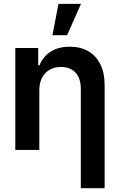

<svg xmlns="http://www.w3.org/2000/svg" viewBox="-20 -780 624 999"><path d="M184.6 0H59.6V-530.3H178.7V-440.4H185.5Q204.1 -486.3 244.4 -511.7Q284.7 -537.1 342.8 -537.1Q397.9 -537.1 439 -513.7Q480 -490.2 502.2 -445.3Q524.4 -400.4 524.4 -337.9V199.2H400.4V-318.4Q400.4 -372.1 373 -401.9Q345.7 -431.6 296.9 -431.6Q264.2 -431.6 238.5 -417.2Q212.9 -402.8 198.7 -375.5Q184.6 -348.1 184.6 -310.5ZM284.2 -759.8H401.4L329.1 -596.7H252.9Z"/></svg>

Font: Pretendard SemiBold
Style: Regular
Weight: 600
Designer: Base glyphs from Inter by Rasmus Andersson; Hangeul glyphs from Noto Sans CJK(Source Han Sans) by Jang Soo-young and Kan
Foundry: Kil Hyung-jin
Version: Version 1.309